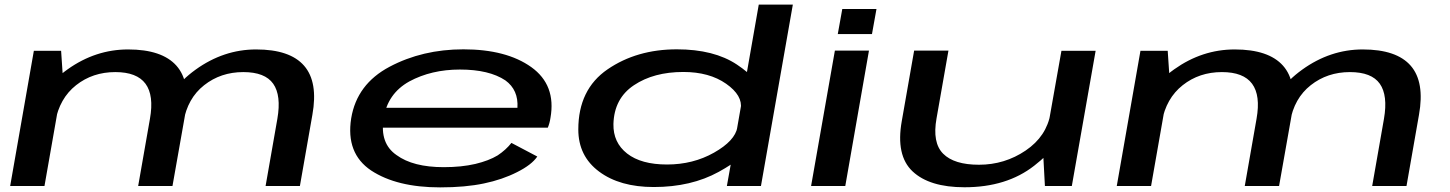

<svg xmlns="http://www.w3.org/2000/svg" viewBox="-20 -805 6276 831"><path d="M24 0H172.5L253 -458.5L244.5 -585H126.5ZM578 0H726.5L781 -308Q806 -450.5 743.5 -520.8Q681 -591 534.5 -591Q393.5 -591 272.8 -505Q152 -419 131 -298.5L219 -277.5Q237.5 -379.5 309.2 -436.2Q381 -493 479 -493Q572.5 -493 609.8 -442.5Q647 -392 629 -291ZM1129.5 0H1278L1332 -308Q1357.5 -450 1296.2 -520.5Q1235 -591 1088.5 -591Q948 -591 826.5 -503.5Q705 -416 685 -298.5L774 -277.5Q791.5 -379.5 863.5 -436.2Q935.5 -493 1033 -493Q1127 -493 1162.5 -442.5Q1198 -392 1180.5 -291Z M1885 6 1900.5 -81.5Q1767.5 -81.5 1696 -134Q1623 -184.5 1640.5 -292Q1656.5 -399.5 1751.5 -452.5Q1847 -504 1970.5 -504Q2097 -504 2167.5 -457Q2224.5 -415.5 2219.5 -338.5H1633L1618 -252.5H2351Q2359 -271.5 2362.5 -295Q2387.5 -437 2279.5 -514.5Q2171.5 -591.5 1985.5 -591.5Q1808.5 -591.5 1666 -516Q1524.5 -441 1500 -293Q1476 -141 1586.5 -67Q1697.5 6 1885 6ZM1900.5 -81.5 1885 6Q1994 6 2074.5 -11Q2154 -27.5 2218 -60Q2281 -91.5 2305.5 -127.5L2193.5 -186.5Q2170 -156.5 2134 -132.5Q2096 -109.5 2037.5 -95.5Q1977.5 -81.5 1900.5 -81.5Z M3126 0H3273.5L3411.5 -785H3264L3147.5 -120ZM2809.5 4.5Q2971.5 4.5 3090.8 -61.2Q3210 -127 3219 -173L3171.5 -254Q3161 -195.5 3070.2 -144.2Q2979.5 -93 2867 -93Q2755 -93 2694.2 -140.5Q2633.5 -188 2635 -268Q2638 -379 2723.8 -436.2Q2809.5 -493.5 2937.5 -493.5Q3050 -493.5 3122.8 -442.5Q3195.5 -391.5 3186 -333.5L3259.5 -413.5Q3268.5 -459.5 3169.5 -525.5Q3070.5 -591.5 2909.5 -591.5Q2736 -591.5 2609.5 -504.8Q2483 -418 2483 -244.5Q2483 -129.5 2572.8 -62.5Q2662.5 4.5 2809.5 4.5Z M3490.5 0H3638.5L3741 -586H3593.5ZM3625.5 -766 3606 -657.5H3754L3773.5 -766Z M4502.5 0H4619L4722 -585H4574L4495 -139.5ZM4085 -586H3936.5L3883 -281Q3856.5 -132 3929.8 -63.2Q4003 5.5 4154.5 5.5Q4337 5.5 4456.2 -87.8Q4575.5 -181 4589.5 -262.5L4527 -315.5Q4510 -215 4419.2 -153.5Q4328.5 -92 4217 -92Q4109.5 -92 4062 -139.8Q4014.5 -187.5 4033.5 -293Z M4813.5 0H4962L5042.5 -458.5L5034 -585H4916ZM5367.5 0H5516L5570.5 -308Q5595.5 -450.5 5533 -520.8Q5470.5 -591 5324 -591Q5183 -591 5062.2 -505Q4941.5 -419 4920.5 -298.5L5008.5 -277.5Q5027 -379.5 5098.8 -436.2Q5170.5 -493 5268.5 -493Q5362 -493 5399.2 -442.5Q5436.5 -392 5418.5 -291ZM5919 0H6067.5L6121.5 -308Q6147 -450 6085.8 -520.5Q6024.5 -591 5878 -591Q5737.5 -591 5616 -503.5Q5494.5 -416 5474.5 -298.5L5563.5 -277.5Q5581 -379.5 5653 -436.2Q5725 -493 5822.5 -493Q5916.5 -493 5952 -442.5Q5987.5 -392 5970 -291Z"/></svg>

Font: Anybody ExtraExpanded Medium
Style: Italic
Weight: 500
Width: 8
Italic angle: -10°
Version: Version 1.113;gftools[0.9.25]